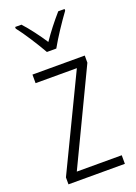

<svg xmlns="http://www.w3.org/2000/svg" viewBox="-146 -824 626 883"><g transform="rotate(-20 167.0 -382.0)"><path d="M145 -606H191C216 -651 258 -714 289 -756V-764H258C224 -725 195 -688 167 -647C141 -687 107 -732 78 -764H47V-756C75 -721 119 -652 145 -606ZM306 0V-42H86L303 -496V-531H47V-489H249L30 -34V0Z"/></g></svg>

Font: Noto Sans Armenian Condensed ExtraLight
Style: Regular
Weight: 200
Width: 3
Designer: Monotype Design Team
Foundry: Monotype Imaging Inc.
Version: Version 2.008